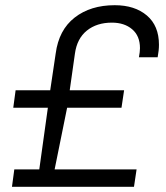

<svg xmlns="http://www.w3.org/2000/svg" viewBox="-20 -718 637 738"><path d="M591 -546Q591 -525 586 -498H514Q518 -519 518 -533Q518 -580 488 -605.5Q458 -631 410 -631Q352 -631 314 -600.5Q276 -570 268 -512L248 -371H457L447 -304H238L190 -67H505L495 0H26L35 -67H131L164 -304H31L40 -371H173L194 -512Q206 -603 267 -650.5Q328 -698 421 -698Q498 -698 544.5 -658.5Q591 -619 591 -546Z"/></svg>

Font: Chivo Light Italic
Style: Regular
Weight: 300
Italic angle: -8.05°
Designer: Hector Gatti
Foundry: Omnibus-Type
Version: Version 1.007